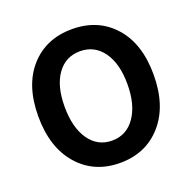

<svg xmlns="http://www.w3.org/2000/svg" viewBox="-134 -888 1038 1036"><g transform="rotate(-20 385.0 -370.0)"><path d="M53.7 -373Q53.7 -550.8 144.5 -652.3Q235.4 -753.9 384.8 -753.9Q534.2 -753.9 625 -652.3Q715.8 -550.8 715.8 -373Q715.8 -194.3 624.5 -90.3Q533.2 13.7 384.8 13.7Q236.3 13.7 145 -90.3Q53.7 -194.3 53.7 -373ZM253.4 -184.1Q301.8 -114.3 384.8 -114.3Q467.8 -114.3 516.6 -184.6Q565.4 -254.9 565.4 -373Q565.4 -491.2 516.6 -559.1Q467.8 -627 384.8 -627Q301.8 -627 253.4 -559.6Q205.1 -492.2 205.1 -373Q205.1 -253.9 253.4 -184.1Z"/></g></svg>

Font: Nasu
Style: Bold
Weight: 700
Designer: Ryoko NISHIZUKA (kana &amp; ideographs); Paul D. Hunt (Latin, Greek &amp; Cyrillic); Wenlong ZHANG (bopomofo); Sandoll C
Version: Version 2014.1215